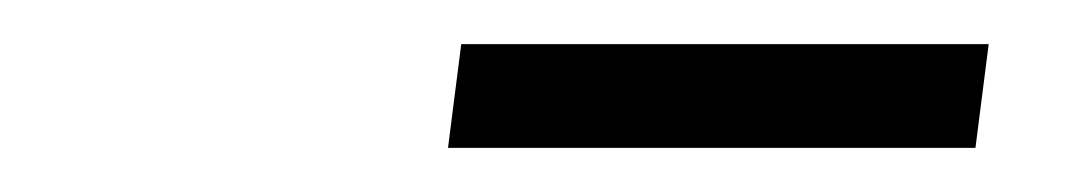

<svg xmlns="http://www.w3.org/2000/svg" viewBox="-20 -627 487 87"><path d="M183 -560 189 -607H428L422 -560Z"/></svg>

Font: Gamine
Style: Bold Italic
Weight: 700
Designer: Tapiwanashe Sebastian Garikayi
Version: Version 1.000